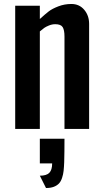

<svg xmlns="http://www.w3.org/2000/svg" viewBox="-20 -654 524 974"><path d="M182.1 49.8H307.1Q307.1 120.6 305.7 168Q304.7 194.3 302.7 212.4Q300.8 230.5 294.9 248.3Q289.1 266.1 279.3 276.6Q269.5 287.1 253.2 293.5Q236.8 299.8 213.4 299.8L182.1 237.3Q215.8 237.3 230.2 222.7Q244.6 208 244.6 174.8H182.1ZM182.1 -557.6Q210 -583 227.5 -596.4Q245.1 -609.9 276.1 -621.8Q307.1 -633.8 342.3 -633.8Q382.3 -633.8 407.2 -604.5Q432.1 -575.2 432.1 -532.7V0H307.1V-468.8Q307.1 -501.5 297.9 -516.4Q288.6 -531.2 260.3 -531.2Q244.1 -531.2 228.3 -524.7Q212.4 -518.1 204.6 -512.5Q196.8 -506.8 182.1 -494.6V0H57.1V-625H182.1Z"/></svg>

Font: OswaldRegular
Style: Regular
Weight: 400
Designer: vernon adams
Foundry: vernon adams
Version: Version 1.000